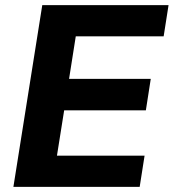

<svg xmlns="http://www.w3.org/2000/svg" viewBox="-20 -725 674 745"><path d="M32 0 144 -705H634L615 -584H274L248 -419H565L546 -297H229L201 -121H541L522 0Z"/></svg>

Font: Mulish ExtraLight ExtraBold
Style: Italic
Weight: 800
Italic angle: -9°
Version: Version 3.603